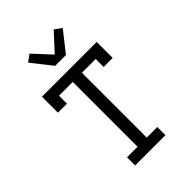

<svg xmlns="http://www.w3.org/2000/svg" viewBox="-278 -1109 1232 1232"><g transform="rotate(-45 337.5 -493.5)"><path d="M200 0V-74H296V-662H171V-590H89V-735H586V-590H504V-662H379V-74H475V0ZM289 -815 181 -952 228 -987 338 -868 448 -987 495 -952 387 -815Z"/></g></svg>

Font: Iosevka Plex Etoile
Style: Regular
Weight: 400
Designer: Belleve Invis
Foundry: Belleve Invis
Version: Version 25.1.1; ttfautohint (v1.8.4)